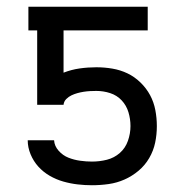

<svg xmlns="http://www.w3.org/2000/svg" viewBox="-20 -540 540 568"><path d="M252 8Q231 8 209.5 5.5Q188 3 167 -3Q146 -9 127 -20Q108 -31 93.5 -47Q79 -63 70.5 -83.5Q62 -104 62 -125H140Q141 -108 153.5 -94Q166 -80 182.5 -73.5Q199 -67 217 -64.5Q235 -62 252 -62Q275 -62 296.5 -67.5Q318 -73 334.5 -87.5Q351 -102 358.5 -123.5Q366 -145 366 -167Q366 -188 360 -208Q354 -228 340 -243Q326 -258 306 -264.5Q286 -271 265 -271Q256 -271 246.5 -270.5Q237 -270 227.5 -268.5Q218 -267 209 -264.5Q200 -262 191.5 -258Q183 -254 176 -247Q169 -240 168 -230H90V-450H64V-520H417V-450H168V-325Q191 -334 215.5 -337.5Q240 -341 265 -341Q289 -341 312.5 -337Q336 -333 357 -323Q378 -313 395.5 -296Q413 -279 424 -258.5Q435 -238 439.5 -214.5Q444 -191 444 -167Q444 -142 439 -118Q434 -94 421.5 -72.5Q409 -51 390 -35Q371 -19 348.5 -9Q326 1 301.5 4.5Q277 8 252 8Z"/></svg>

Font: Iosevka srxl
Style: Regular
Weight: 400
Monospace: yes
Designer: Belleve Invis
Foundry: Belleve Invis
Version: Version 33.0.1; ttfautohint (v1.8.3)